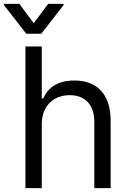

<svg xmlns="http://www.w3.org/2000/svg" viewBox="-54 -966 665 986"><path d="M160.5 -328.1C160.5 -423.3 221.2 -477.3 304 -477.3C382.8 -477.3 430.4 -427.6 430.4 -340.9V0H514.2V-346.6C514.2 -486.9 439.6 -552.6 328.1 -552.6C242.2 -552.6 193.2 -516.7 167.6 -460.2H160.5V-727.3H76.7V0H160.5ZM-34.1 -940.3 81 -792.6H157.7L272.7 -940.3V-946H193.2L119.3 -846.6L45.5 -946H-34.1Z"/></svg>

Font: Magic Ui Pro
Style: Regular
Weight: 400
Designer: Stefan Endress, Andreas Faust
Version: Version 1.000;FEAKit 1.0